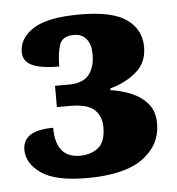

<svg xmlns="http://www.w3.org/2000/svg" viewBox="-40 -862 481 521"><g transform="rotate(-5 200.0 -602.0)"><path d="M176 -380Q91 -380 52.5 -407Q14 -434 14 -471Q14 -524 97 -524Q97 -442 163 -442Q192 -442 212.5 -457.5Q233 -473 233 -514Q233 -543 214.5 -561Q196 -579 149 -579H112V-637H149Q187 -637 204 -657Q221 -677 221 -714Q221 -740 209 -755Q197 -770 175 -770Q143 -770 135.5 -746.5Q128 -723 128 -688Q80 -688 55 -699Q30 -710 30 -736Q30 -774 69 -799Q108 -824 196 -824Q285 -824 323.5 -796Q362 -768 362 -721Q362 -678 331.5 -652.5Q301 -627 261 -617V-612Q291 -608 318 -596.5Q345 -585 362 -564.5Q379 -544 379 -511Q379 -453 329.5 -416.5Q280 -380 176 -380Z"/></g></svg>

Font: Noto Serif Tamil Black
Style: Regular
Weight: 900
Designer: Indian Type Foundry, Tom Grace, and the Monotype Design Team
Foundry: Monotype Imaging Inc.
Version: Version 2.004; ttfautohint (v1.8.4.7-5d5b)